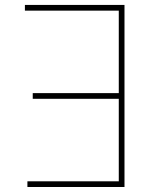

<svg xmlns="http://www.w3.org/2000/svg" viewBox="-20 -747 612 767"><path d="M477.3 -727.3V0H89.5V-22.7H454.5V-352.3H110.8V-375H454.5V-704.5H79.5V-727.3Z"/></svg>

Font: Inter UI Thin
Style: Regular
Weight: 100
Designer: Rasmus Andersson
Foundry: rsms
Version: 3.2;8d6f07862